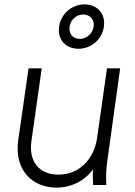

<svg xmlns="http://www.w3.org/2000/svg" viewBox="-20 -842 613 874"><path d="M237 12C305 12 366 -19 403 -71C402 -49 402 -27 404 0H464C462 -42 463 -72 469 -113L527 -531H467L422 -214C408 -117 340 -47 246 -47C164 -47 109 -101 123 -200L170 -531H110L63 -204C44 -69 126 12 237 12ZM248 -705C248 -652 287 -620 337 -620C402 -620 454 -672 454 -737C454 -788 416 -822 365 -822C300 -822 248 -769 248 -705ZM296 -711C296 -747 324 -776 359 -776C386 -776 407 -757 407 -730C407 -695 378 -665 343 -665C316 -665 296 -683 296 -711Z"/></svg>

Font: Mluvka Light
Style: Italic
Weight: 300
Italic angle: -8°
Designer: Modified by Jiří Krblich, Original typeface by Gumpita Rahayu
Foundry: Gumpita Rahayu & Jiří Krblich
Version: Version 2.000;Glyphs 3.1.1 (3134)